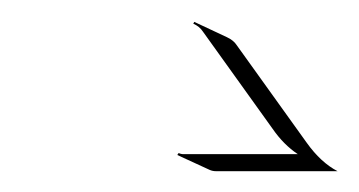

<svg xmlns="http://www.w3.org/2000/svg" viewBox="-20 -507 335 179"><path d="M145.3 -362.5 146.5 -364.3Q148.9 -363.3 150.4 -363.3H257.6Q244.4 -372.1 234.1 -387L169.2 -477.5Q166 -482.4 160.2 -484.9L161.1 -486.6L191.4 -472.4Q197.8 -469.5 200.9 -464.6L265.9 -374Q279.1 -355.5 294.7 -347.4H181.4Q178.2 -347.4 175.5 -348.6Z"/></svg>

Font: AgreloyOut1
Style: Medium
Weight: 400
Designer: gluk
Foundry: gluk
Version: Version 0.27